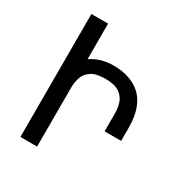

<svg xmlns="http://www.w3.org/2000/svg" viewBox="-169 -857 939 986"><g transform="rotate(30 300.0 -364.5)"><path d="M90 -729H189V-518Q245 -557 323 -557Q373 -557 415.5 -542.5Q458 -528 488 -499Q517 -470 532.5 -425.5Q548 -381 548 -320V-241H450V-350Q450 -379 440.5 -408.5Q431 -438 403 -457.5Q375 -477 319 -477Q264 -477 235.5 -457.5Q207 -438 198 -408.5Q189 -379 189 -350V0H90Z"/></g></svg>

Font: PlemolJP35 Console
Style: Regular
Weight: 400
Version: v2.0.3; ttfautohint (v1.8.4.7-5d5b-dirty) -l 6 -r 45 -G 200 